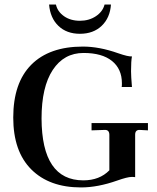

<svg xmlns="http://www.w3.org/2000/svg" viewBox="-20 -811 688 841"><path d="M335 10Q196 10 117 -69Q38 -148 38 -296Q38 -448 117 -527.5Q196 -607 343 -607Q415 -607 497 -578Q543 -562 558 -564Q554 -544 554 -499Q554 -477 558 -430H513Q514 -433 514 -446Q514 -509 470.5 -544Q427 -579 346 -579Q260 -579 211 -504.5Q162 -430 162 -292Q163 -21 345 -21Q416 -21 459 -65V-220Q459 -242 440 -242L381 -240V-272H628V-240L591 -242Q572 -242 572 -221V-35Q568 -36 557 -36Q538 -36 493 -20Q408 10 335 10ZM330 -663Q272 -663 236 -697.5Q200 -732 195 -791H225Q232 -760 260.5 -740Q289 -720 330 -720Q370 -720 400 -740Q430 -760 438 -791H466Q462 -733 425.5 -698Q389 -663 330 -663Z"/></svg>

Font: UnnaMedium
Style: Regular
Weight: 500
Designer: Jorge de Buen Unna
Foundry: Omnibus-Type
Version: Version 2.008;hotconv 1.0.109;makeotfexe 2.5.65596